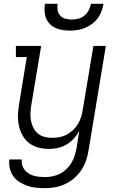

<svg xmlns="http://www.w3.org/2000/svg" viewBox="-20 -770 640 1003"><path d="M215 213Q191 213 167.5 210.5Q144 208 122.5 200.5Q101 193 82 181Q63 169 50 151Q37 133 31.5 110Q26 87 29 63H94Q92 78 96 92.5Q100 107 109 118Q118 129 130 136.5Q142 144 156 148Q170 152 185 153.5Q200 155 215 155Q235 155 255 151Q275 147 293.5 137.5Q312 128 327.5 113Q343 98 353.5 80Q364 62 370 42.5Q376 23 380 3L394 -86Q382 -64 365 -45.5Q348 -27 326.5 -14.5Q305 -2 281.5 3Q258 8 235 8Q206 8 179 0.5Q152 -7 131 -23.5Q110 -40 97 -64Q84 -88 78.5 -115Q73 -142 74 -170.5Q75 -199 80 -228L120 -472H63V-530H195L143 -218Q140 -198 139 -177.5Q138 -157 142 -138Q146 -119 155 -101.5Q164 -84 178.5 -72Q193 -60 212.5 -55Q232 -50 252 -50Q252 -50 252.5 -50Q253 -50 253 -50Q272 -50 291 -53.5Q310 -57 328 -66.5Q346 -76 361 -90Q376 -104 386.5 -121Q397 -138 403 -157Q409 -176 412 -195L468 -530H533L443 13Q439 40 430.5 66Q422 92 406.5 116Q391 140 369 159.5Q347 179 321.5 191Q296 203 269 208Q242 213 215 213ZM345 -610Q316 -610 288 -617.5Q260 -625 240.5 -644.5Q221 -664 215.5 -692.5Q210 -721 215 -750H281Q278 -733 281 -716.5Q284 -700 294.5 -688.5Q305 -677 321 -672.5Q337 -668 354 -668Q372 -668 389.5 -672.5Q407 -677 421 -688.5Q435 -700 443.5 -716.5Q452 -733 455 -750H521Q517 -730 510 -710.5Q503 -691 490.5 -674.5Q478 -658 460.5 -645Q443 -632 423.5 -624Q404 -616 384 -613Q364 -610 345 -610Z"/></svg>

Font: Iosevka Slab Light Extended
Style: Italic
Weight: 300
Width: 7
Italic angle: -9°
Monospace: yes
Designer: Belleve Invis
Foundry: Belleve Invis
Version: Version 11.1.0; ttfautohint (v1.8.3)